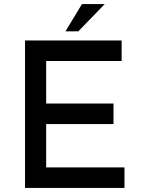

<svg xmlns="http://www.w3.org/2000/svg" viewBox="-20 -924 695 944"><path d="M103 -725H578V-624H207V-415H538V-314H207V-101H592V0H103ZM495 -904 365 -770H302L383 -904Z"/></svg>

Font: Reem Kufi Fun
Style: Regular
Weight: 400
Designer: Khaled Hosny
Version: Version 1.005